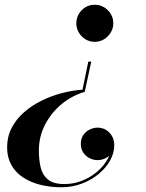

<svg xmlns="http://www.w3.org/2000/svg" viewBox="-20 -550 614 810"><path d="M239.5 240Q191.5 240 149.8 229.5Q108 219 76.5 198Q45 177 27.5 145.2Q10 113.5 10 71.5Q10 26.5 29.2 -10.5Q48.5 -47.5 81.2 -76.2Q114 -105 155.2 -125.2Q196.5 -145.5 241 -157.2Q285.5 -169 328 -171.5L352.5 -290H365L337.5 -162.5Q284 -147 240.2 -111Q196.5 -75 170.2 -24.5Q144 26 144 85Q144 124 151.5 156Q159 188 182 207.2Q205 226.5 252 226.5Q290 226.5 325.2 212.8Q360.5 199 388.5 175.5Q416.5 152 433 123Q449.5 94 449.5 63.5H461Q461 81.5 451 95.5Q441 109.5 425.2 117.5Q409.5 125.5 391.5 125.5Q373.5 125.5 357.2 117Q341 108.5 331 93.2Q321 78 321 57.5Q321 34.5 332 19Q343 3.5 359.2 -4Q375.5 -11.5 391.5 -11.5Q410.5 -11.5 426.2 -2.5Q442 6.5 452 23.2Q462 40 462 63.5Q462 95 444.8 126.5Q427.5 158 396.8 183.5Q366 209 325.8 224.5Q285.5 240 239.5 240ZM379.5 -373.5Q358 -373.5 340.5 -384.2Q323 -395 312.5 -412.8Q302 -430.5 302 -452Q302 -473.5 312.5 -491.2Q323 -509 340.5 -519.5Q358 -530 379.5 -530Q401 -530 418.8 -519.5Q436.5 -509 447.2 -491.2Q458 -473.5 458 -452Q458 -430.5 447.2 -412.8Q436.5 -395 418.8 -384.2Q401 -373.5 379.5 -373.5Z"/></svg>

Font: Bodoni Moda 18pt SemiBold
Style: Italic
Weight: 600
Italic angle: -13°
Designer: Owen Earl
Foundry: indestructible type
Version: Version 2.005